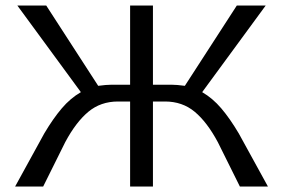

<svg xmlns="http://www.w3.org/2000/svg" viewBox="-20 -678 1029 698"><path d="M954 0H852L772 -161Q733 -234 688 -271.5Q643 -309 580 -309H536V0H453V-309H409Q346 -309 301 -271.5Q256 -234 217 -161L137 0H35L141 -193Q173 -247 204.5 -284Q236 -321 274 -343L43 -658H148L337 -366Q367 -370 385 -370H453V-658H536V-370H604Q622 -370 652 -366L841 -658H946L715 -343Q753 -321 784.5 -284Q816 -247 848 -193Z"/></svg>

Font: Ysabeau SC Medium
Style: Regular
Weight: 500
Designer: Christian Thalmann (Catharsis Fonts)
Version: Version 0.003